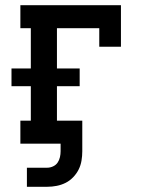

<svg xmlns="http://www.w3.org/2000/svg" viewBox="-20 -550 540 735"><path d="M83 165V92H161Q172 92 183 87Q194 82 200.5 72.5Q207 63 209.5 51.5Q212 40 212 29V0H58V-88H98V-220H24V-288H98V-442H58V-530H443V-371H360V-442H198V-288H285V-220H198V-88H295V29Q295 47 292 65Q289 83 281 99Q273 115 260 128.5Q247 142 231 150Q215 158 197 161.5Q179 165 161 165Z"/></svg>

Font: Iosevka Slab Semibold
Style: Regular
Weight: 600
Monospace: yes
Designer: Belleve Invis
Foundry: Belleve Invis
Version: Version 11.1.1; ttfautohint (v1.8.3)